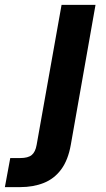

<svg xmlns="http://www.w3.org/2000/svg" viewBox="-132 -546 432 786"><path d="M-112 220 -90 101H-49Q-17 101 -2 88.5Q13 76 18 47L120 -526H259L158 46Q147 109 118.5 147.5Q90 186 47 203Q4 220 -49 220Z"/></svg>

Font: DM Sans 9pt ExtraBold
Style: Italic
Weight: 800
Italic angle: -10°
Version: Version 4.004;gftools[0.9.30]